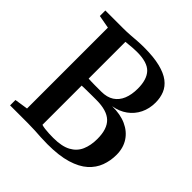

<svg xmlns="http://www.w3.org/2000/svg" viewBox="-198 -903 1061 1061"><g transform="rotate(45 332.5 -372.0)"><path d="M111.5 -54V-686L34.5 -700V-743H173Q203.5 -743 229.2 -745Q255 -747 279.5 -748.8Q304 -750.5 330 -750.5Q405 -750.5 455.5 -738Q506 -725.5 535.8 -702.8Q565.5 -680 578.2 -648.8Q591 -617.5 591 -579.5Q591 -532 572 -493.2Q553 -454.5 518 -429Q483 -403.5 435 -395.5Q498.5 -396.5 545 -375.5Q591.5 -354.5 617 -315.2Q642.5 -276 642.5 -222.5Q642.5 -176.5 627.2 -135.2Q612 -94 576.8 -62.2Q541.5 -30.5 481.2 -12.2Q421 6 331 6Q302.5 6 278.2 4.5Q254 3 229 1.5Q204 0 172 0H33V-42ZM235.5 -411.5Q245 -411 258.2 -410.5Q271.5 -410 285.8 -410Q300 -410 313.2 -410Q326.5 -410 335.5 -410Q380.5 -410 409.5 -429Q438.5 -448 452.8 -482.8Q467 -517.5 467 -564.5Q467 -636 434.2 -670.5Q401.5 -705 320 -705Q303 -705 287 -703.8Q271 -702.5 257.5 -701Q244 -699.5 235.5 -699ZM235.5 -50.5Q246 -47 262.2 -45Q278.5 -43 296 -42.2Q313.5 -41.5 329 -41.5Q395.5 -41.5 434 -62.5Q472.5 -83.5 489 -121.5Q505.5 -159.5 505.5 -210Q505.5 -288 468.2 -323.2Q431 -358.5 349 -358.5Q337 -358.5 321.2 -358.5Q305.5 -358.5 289.2 -358.2Q273 -358 259 -357.8Q245 -357.5 235.5 -357Z"/></g></svg>

Font: Merriweather 60pt SemiBold
Style: Regular
Weight: 600
Version: Version 2.100